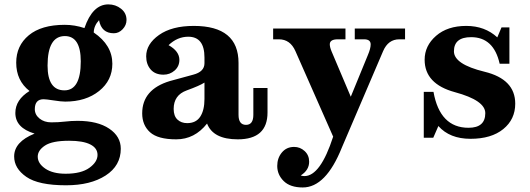

<svg xmlns="http://www.w3.org/2000/svg" viewBox="-20 -617 2392 867"><path d="M278.3 219.7Q153.8 219.7 98.9 181.6Q43.9 143.6 43.9 89.4Q43.9 23.4 136.2 -13.7Q49.3 -39.6 49.3 -106.9Q49.3 -166.5 113.3 -206.1Q53.2 -252.9 53.2 -334Q53.2 -410.6 110.1 -457.8Q167 -504.9 272.5 -504.9Q317.4 -504.9 361.3 -490.2Q397.9 -597.2 469.2 -597.2Q502 -597.2 526.6 -577.6Q551.3 -558.1 551.3 -526.9Q551.3 -503.4 533.9 -485.1Q516.6 -466.8 494.1 -466.8Q438 -466.8 427.2 -525.9Q403.8 -500.5 403.3 -470.2Q487.3 -413.1 487.3 -329.1Q487.3 -253.9 427.5 -206.1Q367.7 -158.2 274.4 -158.2Q255.9 -158.2 221.9 -163.6Q188 -168.9 176.3 -168.9Q137.2 -168.5 137.2 -124Q137.2 -99.1 158.4 -81.8Q179.7 -64.5 211.4 -64.5Q243.7 -64.5 272.5 -67.9Q301.3 -71.3 330.1 -71.3Q420.9 -71.3 473.1 -36.1Q525.4 -1 525.4 54.7Q525.4 131.3 457 175.5Q388.7 219.7 278.3 219.7ZM271 -209Q344.7 -209 344.7 -339.8Q344.7 -454.1 272.9 -454.1Q194.8 -454.1 194.8 -320.8Q194.8 -209 271 -209ZM276.4 167.5Q346.7 167.5 383.5 140.9Q420.4 114.3 420.4 82.5Q420.4 51.8 387.7 35.2Q355 18.6 292 18.6Q215.8 18.6 183.1 40.3Q150.4 62 150.4 90.3Q150.4 121.1 184.3 144.3Q218.3 167.5 276.4 167.5Z M775.9 12.2Q692.9 12.2 657.5 -19.8Q622.1 -51.8 622.1 -105Q622.1 -213.4 747.1 -251L852.5 -279.8Q903.3 -293 903.3 -331.5V-357.4Q903.3 -451.2 830.1 -451.2Q780.8 -451.2 741.2 -413.1Q790 -385.7 790 -346.7Q790 -317.4 768.6 -298.6Q747.1 -279.8 718.3 -279.8Q680.7 -279.8 660.4 -303.2Q640.1 -326.7 640.1 -362.8Q640.1 -418 698 -459Q755.9 -500 855 -500Q1057.1 -500 1057.1 -333V-98.6Q1057.1 -53.2 1090.8 -53.2Q1124 -53.2 1124 -98.6V-219.7H1188V-108.9Q1188 12.2 1053.7 12.2Q942.4 12.2 915 -59.1Q858.9 12.2 775.9 12.2ZM825.2 -61Q865.2 -61 884.3 -90.3Q903.3 -119.6 903.3 -169.9V-244.1Q881.8 -230 823 -208.7Q764.2 -187.5 764.2 -125Q764.2 -93.3 781.2 -77.1Q798.3 -61 825.2 -61Z M1347.2 229.5Q1290.5 229.5 1261.2 200.7Q1231.9 171.9 1231.9 132.3Q1231.9 96.7 1252.9 71.5Q1273.9 46.4 1308.1 46.4Q1335.4 46.4 1355.7 65.2Q1376 84 1376 113.3Q1376 151.4 1337.9 175.3Q1346.2 178.2 1354.5 178.2Q1426.8 178.2 1484.4 0L1314 -386.2Q1290.5 -439.5 1239.3 -439.5H1213.4V-488.3H1540V-439.5H1505.4Q1469.2 -439.5 1469.2 -417Q1469.2 -404.3 1477.1 -385.3L1564 -180.2L1641.1 -368.2Q1653.8 -397.9 1653.8 -416.5Q1653.8 -439.5 1624 -439.5H1582V-488.3H1809.1V-439.5H1783.2Q1732.9 -439.5 1710 -386.2L1523.9 48.8Q1451.7 229.5 1347.2 229.5Z M2104.5 9.8Q2010.7 9.8 1959.5 -47.9L1936.5 4.9H1893.6V-202.1H1937.5Q1966.3 -40 2095.7 -40Q2171.4 -40 2171.4 -106Q2171.4 -163.6 2034.4 -200.7Q1897.5 -237.8 1897.5 -347.2Q1897.5 -410.2 1949 -455.1Q2000.5 -500 2085.4 -500Q2169.4 -500 2225.6 -448.2L2244.6 -493.2H2280.3V-329.1H2236.3Q2209.5 -449.2 2107.4 -449.2Q2029.8 -449.2 2029.8 -385.3Q2029.8 -326.7 2168.2 -293Q2306.6 -259.3 2306.6 -148.9Q2306.6 -78.1 2252.7 -34.2Q2198.7 9.8 2104.5 9.8Z"/></svg>

Font: Munson
Style: Bold
Weight: 700
Designer: Paul James MIller
Foundry: High-Logic / Made with FontCreator
Version: Version 2.10;May 5, 2019;FontCreator 11.5.0.2430 64-bit